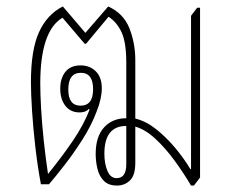

<svg xmlns="http://www.w3.org/2000/svg" viewBox="-20 -572 728 596"><path d="M343 4Q317 4 302.5 -10.5Q288 -25 282.5 -48Q277 -71 277 -94Q277 -148 303 -176.5Q329 -205 372 -205V-378Q372 -440 357.5 -471.5Q343 -503 317 -520L247 -436H243L174 -517Q105 -476 105 -313Q105 -282 107.5 -236.5Q110 -191 115.5 -138.5Q121 -86 129 -32Q170 -82 205.5 -134Q241 -186 258 -232L256 -234Q249 -227 241.5 -225Q234 -223 227 -223Q199 -223 183 -243.5Q167 -264 167 -297Q167 -329 183 -349Q199 -369 230 -369Q259 -369 277.5 -350.5Q296 -332 296 -298Q296 -266 280 -226Q264 -183 236 -139Q208 -95 179.5 -58.5Q151 -22 132 0H107Q97 -53 90 -113Q83 -173 79.5 -227.5Q76 -282 76 -317Q76 -417 101 -472Q126 -527 175 -552L245 -470L316 -552Q364 -530 382 -483.5Q400 -437 400 -386V-204Q433 -196 464 -171.5Q495 -147 522.5 -114.5Q550 -82 571 -47H573V-523L592 -548H601V-21L582 4H573Q550 -35 521.5 -74Q493 -113 462 -141.5Q431 -170 400 -179V-66Q400 -28 383.5 -12Q367 4 343 4ZM230 -244Q269 -244 269 -295Q269 -346 231 -346Q192 -346 192 -294Q192 -244 230 -244ZM342 -19Q372 -19 372 -62V-181Q304 -181 304 -95Q304 -64 313.5 -41.5Q323 -19 342 -19Z"/></svg>

Font: Noto Serif Thai ExtraCondensed Thin
Style: Regular
Weight: 100
Width: 2
Designer: Monotype Design Team
Foundry: Monotype Imaging Inc.
Version: Version 2.001; ttfautohint (v1.8.4.7-5d5b)